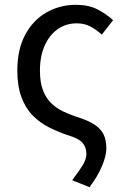

<svg xmlns="http://www.w3.org/2000/svg" viewBox="-20 -577 523 798"><path d="M352 201 280 172Q308 135 323.5 110Q339 85 339 62Q339 35 323 16.5Q307 -2 259 -16Q221 -29 184 -47.5Q147 -66 117 -96Q87 -126 69.5 -172Q52 -218 52 -284Q52 -372 85 -433Q118 -494 173.5 -525.5Q229 -557 295 -557Q348 -557 385 -538Q422 -519 450 -493L403 -433Q380 -454 355.5 -467Q331 -480 299 -480Q254 -480 219.5 -455.5Q185 -431 165.5 -387Q146 -343 146 -284Q146 -236 158 -203.5Q170 -171 191.5 -149.5Q213 -128 241 -114.5Q269 -101 300 -91Q345 -77 371.5 -60Q398 -43 410 -19.5Q422 4 422 42Q422 69 404.5 112Q387 155 352 201Z"/></svg>

Font: Noto Sans KR
Style: Regular
Weight: 400
Designer: Ryoko NISHIZUKA  (kana, bopomofo & ideographs); Paul D. Hunt (Latin, Greek & Cyrillic); Sandoll Communications , Soo-you
Foundry: Adobe
Version: Version 2.004-H2;hotconv 1.0.118;makeotfexe 2.5.65603